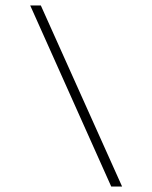

<svg xmlns="http://www.w3.org/2000/svg" viewBox="-20 -678 554 698"><path d="M128.4 -658.2 423.8 0H384.3L89.8 -658.2Z"/></svg>

Font: Estedad-FD ExtraLight
Style: Regular
Weight: 200
Designer: Amin Abedi
Version: Version 7.3